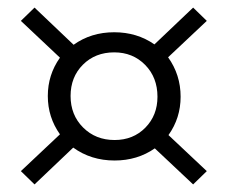

<svg xmlns="http://www.w3.org/2000/svg" viewBox="-20 -486 600 506"><path d="M456 -231Q456 -175 424 -130L525 -35L489 0L388 -95Q342 -63 282 -63Q220 -63 173 -97L71 0L35 -35L138 -132Q106 -177 106 -233Q106 -289 138 -334L35 -431L71 -466L174 -368Q220 -401 281 -401Q341 -401 387 -369L489 -466L525 -431L423 -335Q456 -289 456 -231ZM282 -117Q331 -117 363 -149.5Q395 -182 395 -231Q395 -282 362.5 -315Q330 -348 281 -348Q231 -348 198.5 -315.5Q166 -283 166 -233Q166 -183 199 -150Q232 -117 282 -117Z"/></svg>

Font: EauTestSC
Style: Regular
Weight: 400
Designer: Christian Thalmann (Catharsis Fonts)
Version: Version 0.001;PS 000.001;hotconv 1.0.88;makeotf.lib2.5.64775